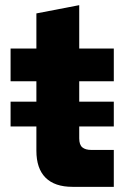

<svg xmlns="http://www.w3.org/2000/svg" viewBox="-20 -724 498 744"><path d="M21 -234V-330H421V-234ZM261 0Q192 0 156.5 -35.5Q121 -71 121 -140V-409H21V-536H121V-672L287 -704V-536H421V-409H287V-188Q287 -163 299 -153Q311 -143 334 -143H421V0Z"/></svg>

Font: Mona Sans Expanded
Style: Bold
Weight: 700
Width: 7
Designer: Deni Anggara
Foundry: GitHub
Version: Version 2.000